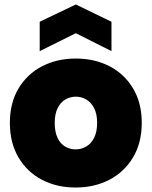

<svg xmlns="http://www.w3.org/2000/svg" viewBox="-20 -829 676 856"><path d="M317 7Q233 7 167 -27.5Q101 -62 62.5 -127Q24 -192 24 -281Q24 -370 62.5 -434.5Q101 -499 167.5 -533.5Q234 -568 318 -568Q402 -568 468.5 -533.5Q535 -499 573.5 -434.5Q612 -370 612 -281Q612 -192 573 -127Q534 -62 467.5 -27.5Q401 7 317 7ZM317 -163Q342 -163 364 -175.5Q386 -188 399.5 -214.5Q413 -241 413 -281Q413 -321 399.5 -347Q386 -373 364.5 -385.5Q343 -398 318 -398Q293 -398 271.5 -385.5Q250 -373 237 -347Q224 -321 224 -281Q224 -241 236.5 -214.5Q249 -188 270.5 -175.5Q292 -163 317 -163ZM477 -601 318 -681 157 -601V-732L318 -809L477 -732Z"/></svg>

Font: Parkinsans Light ExtraBold
Style: Regular
Weight: 800
Version: Version 1.000